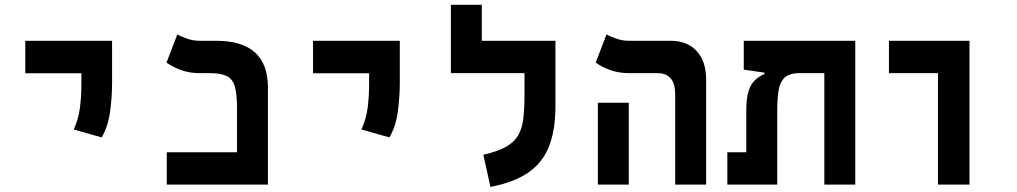

<svg xmlns="http://www.w3.org/2000/svg" viewBox="-20 -752 4142 782"><path d="M394 -192.4 280.3 -224.6Q299.3 -266.6 305.4 -312Q311.5 -357.4 311.5 -414.1V-453.6H83V-585.9H436.5V-414.1Q436.5 -357.4 428.2 -296.6Q419.9 -235.8 394 -192.4Z M659.2 0V-131.8H945.3V-312Q945.3 -369.6 936.3 -400.1Q927.2 -430.7 903.3 -442.4Q879.4 -454.1 834.5 -454.1H793Q751.5 -454.1 717 -466.8Q682.6 -479.5 658.2 -497.1L702.1 -611.8Q713.4 -605 739.5 -595.5Q765.6 -585.9 792.5 -585.9H860.8Q1071.3 -585.9 1071.3 -395V0Z M1565.9 -192.4 1452.1 -224.6Q1471.2 -266.6 1477.3 -312Q1483.4 -357.4 1483.4 -414.1V-453.6H1254.9V-585.9H1608.4V-414.1Q1608.4 -357.4 1600.1 -296.6Q1591.8 -235.8 1565.9 -192.4Z M2242.2 -585.9V-318.4Q2242.2 -222.2 2216.1 -155.8Q2189.9 -89.4 2131.8 -49.3Q2073.7 -9.3 1977.5 9.3L1948.7 -121.6Q2005.9 -134.8 2039.6 -153.3Q2073.2 -171.9 2089.8 -199.7Q2106.4 -227.5 2111.3 -268.6Q2116.2 -309.6 2116.2 -367.2V-454.1H1816.4V-732.4H1942.4V-585.9Z M2730 0V-368.2Q2730 -454.1 2657.2 -454.1H2541Q2499.5 -454.1 2465.1 -466.8Q2430.7 -479.5 2406.2 -497.1L2450.2 -611.8Q2461.4 -605 2487.5 -595.5Q2513.7 -585.9 2540.5 -585.9H2711.9Q2778.8 -585.9 2817.4 -544.2Q2856 -502.4 2856 -428.2V0ZM2415 0V-333.5H2541V0Z M3463.4 0H3337.4V-454.1H3226.6Q3189 -451.2 3171.9 -432.1Q3154.8 -413.1 3150.1 -377.9Q3145.5 -342.8 3145.5 -291.5V0H2942.4V-131.8H3019.5V-300.8Q3019.5 -351.6 3028.8 -380.6Q3038.1 -409.7 3054.9 -425.5Q3071.8 -441.4 3093.8 -450.7V-456.1L3009.3 -468.3V-585.9H3463.4Z M3800.3 0V-454.1H3600.6V-585.9H3928.7V0Z"/></svg>

Font: Cascadia Code PL
Style: Bold
Weight: 700
Monospace: yes
Designer: Aaron Bell
Foundry: Saja Typeworks
Version: Version 2404.023; ttfautohint (v1.8.4)